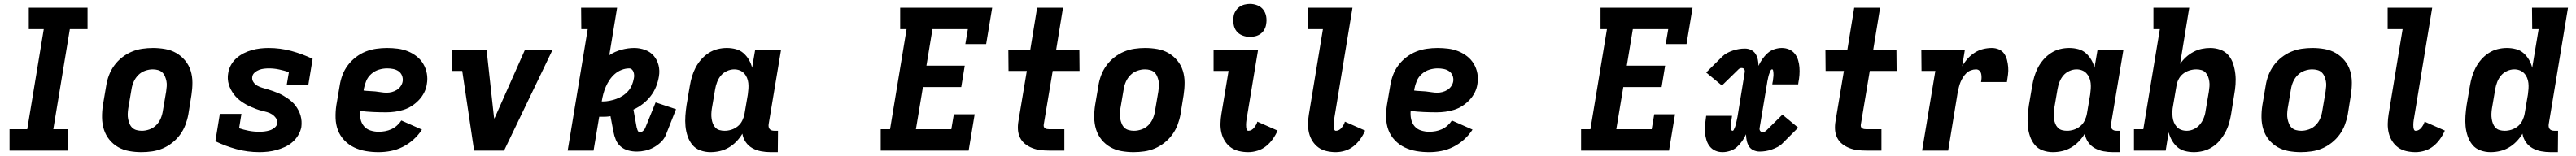

<svg xmlns="http://www.w3.org/2000/svg" viewBox="-20 -775 13240 803"><path d="M29 0V-110H120L205 -625H128V-735H430V-625H339L254 -110H331V0Z M707 8Q675 8 644 2.5Q613 -3 587 -18Q561 -33 542 -56.5Q523 -80 514 -109Q505 -138 504.5 -170Q504 -202 509 -234L526 -334Q530 -361 540 -387.5Q550 -414 567 -437.5Q584 -461 607.5 -479.5Q631 -498 657.5 -509Q684 -520 711.5 -524Q739 -528 766 -528Q798 -528 829 -522.5Q860 -517 886 -502Q912 -487 931.5 -463.5Q951 -440 960 -411Q969 -382 969 -350Q969 -318 964 -286L948 -186Q943 -159 933 -132.5Q923 -106 906 -82.5Q889 -59 865.5 -40.5Q842 -22 816 -11Q790 0 762 4Q734 8 707 8ZM709 -102Q728 -102 748 -109Q768 -116 783 -131Q798 -146 806 -165Q814 -184 817 -204L834 -304Q836 -317 837 -331Q838 -345 835.5 -357.5Q833 -370 828 -382Q823 -394 814 -402.5Q805 -411 792 -414.5Q779 -418 765 -418Q746 -418 726 -411Q706 -404 691 -389Q676 -374 667.5 -355Q659 -336 656 -316L639 -216Q637 -203 636.5 -189Q636 -175 638.5 -162.5Q641 -150 646 -138Q651 -126 660 -117.5Q669 -109 682 -105.5Q695 -102 709 -102Z M1314 8Q1252 8 1195.5 -7.5Q1139 -23 1087 -48L1110 -189H1221L1209 -115Q1233 -107 1259 -102Q1285 -97 1313 -97Q1326 -97 1339 -98.5Q1352 -100 1365.5 -104Q1379 -108 1391 -117.5Q1403 -127 1405 -140Q1407 -155 1398.5 -167Q1390 -179 1378.5 -186.5Q1367 -194 1353 -198Q1339 -202 1324.5 -205.5Q1310 -209 1297 -214Q1284 -219 1271 -224.5Q1258 -230 1245.5 -237Q1233 -244 1221.5 -252Q1210 -260 1200 -269.5Q1190 -279 1181.5 -290.5Q1173 -302 1166.5 -314.5Q1160 -327 1156 -340.5Q1152 -354 1151 -369Q1150 -384 1153 -399Q1156 -420 1167 -440Q1178 -460 1195.5 -475.5Q1213 -491 1233 -501Q1253 -511 1274.5 -517Q1296 -523 1317.5 -525.5Q1339 -528 1360 -528Q1421 -528 1478 -512.5Q1535 -497 1587 -472L1565 -339H1454L1465 -404Q1440 -412 1414.5 -417.5Q1389 -423 1362 -423Q1350 -423 1337 -421.5Q1324 -420 1312 -415.5Q1300 -411 1289.5 -402Q1279 -393 1277 -381Q1274 -366 1282 -353.5Q1290 -341 1302.5 -334Q1315 -327 1329 -323Q1343 -319 1356.5 -315Q1370 -311 1384 -306Q1398 -301 1411 -295.5Q1424 -290 1436 -283Q1448 -276 1459.5 -268Q1471 -260 1481.5 -250.5Q1492 -241 1500 -230Q1508 -219 1514.5 -206.5Q1521 -194 1525 -180Q1529 -166 1530 -151.5Q1531 -137 1529 -121Q1525 -100 1513 -79.5Q1501 -59 1483 -43.5Q1465 -28 1444 -18.5Q1423 -9 1401.5 -3Q1380 3 1357.5 5.5Q1335 8 1314 8Z M1926 8Q1892 8 1860 2.5Q1828 -3 1800 -16.5Q1772 -30 1750 -53Q1728 -76 1717 -105Q1706 -134 1705 -167.5Q1704 -201 1709 -234L1726 -334Q1730 -361 1740 -388Q1750 -415 1767.5 -438.5Q1785 -462 1809 -480.5Q1833 -499 1859.5 -509.5Q1886 -520 1914 -524Q1942 -528 1969 -528Q1997 -528 2024.5 -524.5Q2052 -521 2076.5 -511Q2101 -501 2121.5 -485Q2142 -469 2155.5 -446.5Q2169 -424 2174 -397Q2179 -370 2174 -342Q2171 -320 2160.5 -299Q2150 -278 2133.5 -260.5Q2117 -243 2097 -230Q2077 -217 2054.5 -210Q2032 -203 2009.5 -200Q1987 -197 1965 -197Q1931 -197 1898 -198.5Q1865 -200 1831 -204Q1829 -182 1833.5 -161.5Q1838 -141 1851 -125.5Q1864 -110 1884.5 -103.5Q1905 -97 1926 -97Q1943 -97 1959.5 -100Q1976 -103 1991.5 -110Q2007 -117 2020.5 -129Q2034 -141 2043 -155L2149 -108Q2131 -80 2105.5 -57Q2080 -34 2050 -19Q2020 -4 1988.5 2Q1957 8 1926 8ZM1968 -298Q1981 -298 1994.5 -301.5Q2008 -305 2020 -312.5Q2032 -320 2040 -332Q2048 -344 2050 -357Q2052 -373 2046 -387Q2040 -401 2028 -409Q2016 -417 2001 -420Q1986 -423 1970 -423Q1949 -423 1927.5 -416.5Q1906 -410 1888.5 -394.5Q1871 -379 1862.5 -358.5Q1854 -338 1850 -317L1849 -309Q1864 -307 1879 -306.5Q1894 -306 1909 -304.5Q1924 -303 1938.5 -300.5Q1953 -298 1968 -298Z M2417 0 2356 -410H2304V-520H2481L2519 -173Q2520 -171 2520 -169Q2520 -167 2521 -164Q2522 -167 2523 -169Q2524 -171 2525 -173L2679 -520H2821L2571 0Z M3254 5Q3230 5 3208.5 -1Q3187 -7 3170.5 -21Q3154 -35 3145.5 -55.5Q3137 -76 3133 -98L3118 -177Q3107 -175 3096 -174.5Q3085 -174 3074 -174H3060L3031 0H2898L3001 -625H2968L2967 -735H3152L3112 -491Q3141 -510 3174.5 -519Q3208 -528 3240 -528Q3269 -528 3296 -518Q3323 -508 3340.5 -487.5Q3358 -467 3365 -439.5Q3372 -412 3367 -382Q3363 -356 3352.5 -329.5Q3342 -303 3324.5 -280.5Q3307 -258 3284.5 -240.5Q3262 -223 3236 -211L3253 -117L3254 -116Q3255 -109 3258.5 -102Q3262 -95 3270 -95Q3278 -95 3285 -101Q3292 -107 3296 -115L3350 -248L3455 -213L3402 -79Q3393 -58 3375.5 -42Q3358 -26 3338.5 -15.5Q3319 -5 3297 0Q3275 5 3254 5ZM3079 -253Q3096 -253 3113.5 -256.5Q3131 -260 3148 -266Q3165 -272 3180.5 -282Q3196 -292 3208.5 -306Q3221 -320 3228 -337Q3235 -354 3238 -371Q3240 -380 3239.5 -388.5Q3239 -397 3236.5 -404.5Q3234 -412 3228 -417.5Q3222 -423 3214 -423Q3195 -423 3175.5 -415.5Q3156 -408 3140.5 -394.5Q3125 -381 3113.5 -364Q3102 -347 3094 -328.5Q3086 -310 3081 -291Q3076 -272 3073 -253Z M3632 8Q3605 8 3580 -1Q3555 -10 3539 -29.5Q3523 -49 3514.5 -74Q3506 -99 3503.5 -125.5Q3501 -152 3503 -179.5Q3505 -207 3509 -234L3526 -334Q3530 -358 3537 -381.5Q3544 -405 3555.5 -427Q3567 -449 3584 -468.5Q3601 -488 3622.5 -502Q3644 -516 3668 -522Q3692 -528 3716 -528Q3740 -528 3762.5 -522Q3785 -516 3801.5 -501.5Q3818 -487 3829.5 -467.5Q3841 -448 3846 -426L3862 -520H3995L3931 -136Q3930 -129 3931 -122.5Q3932 -116 3936 -111Q3940 -106 3946.5 -104Q3953 -102 3960 -102H3979L3978 8H3941Q3916 8 3892 3.5Q3868 -1 3847.5 -12.5Q3827 -24 3813.5 -43.5Q3800 -63 3796 -87Q3783 -65 3765 -46.5Q3747 -28 3725.5 -15.5Q3704 -3 3680 2.5Q3656 8 3632 8ZM3705 -102Q3722 -102 3739.5 -107.5Q3757 -113 3772 -125Q3787 -137 3795.5 -154.5Q3804 -172 3807 -189L3824 -289Q3826 -304 3827 -318.5Q3828 -333 3826.5 -347.5Q3825 -362 3819.5 -375Q3814 -388 3804.5 -398Q3795 -408 3782 -413Q3769 -418 3754 -418Q3735 -418 3716.5 -409.5Q3698 -401 3685.5 -386Q3673 -371 3666 -352.5Q3659 -334 3656 -316L3639 -216Q3637 -203 3636.5 -189.5Q3636 -176 3638 -163Q3640 -150 3644.5 -138.5Q3649 -127 3657.5 -118Q3666 -109 3678.5 -105.5Q3691 -102 3705 -102Z M4507 0V-110H4555L4640 -625H4607V-735H5080L5049 -548H4942L4955 -625H4773L4742 -437H4939L4921 -327H4724L4688 -110H4870L4883 -187H4990L4959 0Z M5373 0Q5350 0 5328.5 -2.5Q5307 -5 5286.5 -13Q5266 -21 5249.5 -34Q5233 -47 5223.5 -66Q5214 -85 5212.5 -107Q5211 -129 5215 -152L5258 -410H5164L5163 -520H5276L5311 -735H5444L5409 -520H5528L5529 -410H5391L5345 -134Q5344 -128 5345.5 -123Q5347 -118 5351.5 -115Q5356 -112 5361.5 -111Q5367 -110 5373 -110H5451V0Z M5807 8Q5775 8 5744 2.5Q5713 -3 5687 -18Q5661 -33 5642 -56.5Q5623 -80 5614 -109Q5605 -138 5604.5 -170Q5604 -202 5609 -234L5626 -334Q5630 -361 5640 -387.5Q5650 -414 5667 -437.5Q5684 -461 5707.5 -479.5Q5731 -498 5757.5 -509Q5784 -520 5811.5 -524Q5839 -528 5866 -528Q5898 -528 5929 -522.5Q5960 -517 5986 -502Q6012 -487 6031.5 -463.5Q6051 -440 6060 -411Q6069 -382 6069 -350Q6069 -318 6064 -286L6048 -186Q6043 -159 6033 -132.5Q6023 -106 6006 -82.5Q5989 -59 5965.5 -40.5Q5942 -22 5916 -11Q5890 0 5862 4Q5834 8 5807 8ZM5809 -102Q5828 -102 5848 -109Q5868 -116 5883 -131Q5898 -146 5906 -165Q5914 -184 5917 -204L5934 -304Q5936 -317 5937 -331Q5938 -345 5935.5 -357.5Q5933 -370 5928 -382Q5923 -394 5914 -402.5Q5905 -411 5892 -414.5Q5879 -418 5865 -418Q5846 -418 5826 -411Q5806 -404 5791 -389Q5776 -374 5767.5 -355Q5759 -336 5756 -316L5739 -216Q5737 -203 5736.5 -189Q5736 -175 5738.5 -162.5Q5741 -150 5746 -138Q5751 -126 5760 -117.5Q5769 -109 5782 -105.5Q5795 -102 5809 -102Z M6396 8Q6372 8 6348.5 2.5Q6325 -3 6307 -16Q6289 -29 6276.5 -48.5Q6264 -68 6258.5 -91Q6253 -114 6253.5 -138.5Q6254 -163 6258 -187L6295 -410H6218V-520H6447L6389 -169Q6388 -163 6387 -157Q6386 -151 6385.5 -144.5Q6385 -138 6385 -132Q6385 -126 6385.5 -120Q6386 -114 6388.5 -108Q6391 -102 6397 -102Q6406 -102 6413.5 -106.5Q6421 -111 6426.5 -118Q6432 -125 6436.5 -133Q6441 -141 6443 -149L6547 -103Q6537 -80 6522 -59Q6507 -38 6487.5 -22.5Q6468 -7 6444 0.5Q6420 8 6396 8ZM6405 -585Q6385 -585 6366 -592.5Q6347 -600 6335.5 -615Q6324 -630 6321 -650Q6318 -670 6321 -691Q6323 -705 6331 -718Q6339 -731 6351 -739.5Q6363 -748 6377 -751.5Q6391 -755 6405 -755Q6425 -755 6443.5 -747.5Q6462 -740 6473.5 -725Q6485 -710 6488.5 -690Q6492 -670 6488 -649Q6486 -635 6478.5 -622Q6471 -609 6459 -600.5Q6447 -592 6433 -588.5Q6419 -585 6405 -585Z M6846 8Q6822 8 6798.5 2.5Q6775 -3 6757 -16Q6739 -29 6726.5 -48.5Q6714 -68 6708.5 -91Q6703 -114 6703.5 -138.5Q6704 -163 6708 -187L6780 -625H6703V-735H6932L6839 -169Q6838 -163 6837 -157Q6836 -151 6835.5 -144.5Q6835 -138 6835 -132Q6835 -126 6835.5 -120Q6836 -114 6838.5 -108Q6841 -102 6847 -102Q6856 -102 6863.5 -106.5Q6871 -111 6876.5 -118Q6882 -125 6886.5 -133Q6891 -141 6893 -149L6997 -103Q6987 -80 6972 -59Q6957 -38 6937.5 -22.5Q6918 -7 6894 0.5Q6870 8 6846 8Z M7326 8Q7292 8 7260 2.5Q7228 -3 7200 -16.5Q7172 -30 7150 -53Q7128 -76 7117 -105Q7106 -134 7105 -167.5Q7104 -201 7109 -234L7126 -334Q7130 -361 7140 -388Q7150 -415 7167.5 -438.5Q7185 -462 7209 -480.5Q7233 -499 7259.5 -509.5Q7286 -520 7314 -524Q7342 -528 7369 -528Q7397 -528 7424.5 -524.5Q7452 -521 7476.5 -511Q7501 -501 7521.5 -485Q7542 -469 7555.5 -446.5Q7569 -424 7574 -397Q7579 -370 7574 -342Q7571 -320 7560.5 -299Q7550 -278 7533.5 -260.5Q7517 -243 7497 -230Q7477 -217 7454.5 -210Q7432 -203 7409.5 -200Q7387 -197 7365 -197Q7331 -197 7298 -198.5Q7265 -200 7231 -204Q7229 -182 7233.5 -161.5Q7238 -141 7251 -125.5Q7264 -110 7284.5 -103.5Q7305 -97 7326 -97Q7343 -97 7359.5 -100Q7376 -103 7391.5 -110Q7407 -117 7420.5 -129Q7434 -141 7443 -155L7549 -108Q7531 -80 7505.5 -57Q7480 -34 7450 -19Q7420 -4 7388.5 2Q7357 8 7326 8ZM7368 -298Q7381 -298 7394.5 -301.5Q7408 -305 7420 -312.5Q7432 -320 7440 -332Q7448 -344 7450 -357Q7452 -373 7446 -387Q7440 -401 7428 -409Q7416 -417 7401 -420Q7386 -423 7370 -423Q7349 -423 7327.5 -416.5Q7306 -410 7288.5 -394.5Q7271 -379 7262.5 -358.5Q7254 -338 7250 -317L7249 -309Q7264 -307 7279 -306.5Q7294 -306 7309 -304.5Q7324 -303 7338.5 -300.5Q7353 -298 7368 -298Z M8107 0V-110H8155L8240 -625H8207V-735H8680L8649 -548H8542L8555 -625H8373L8342 -437H8539L8521 -327H8324L8288 -110H8470L8483 -187H8590L8559 0Z M8834 8Q8814 8 8797 0.5Q8780 -7 8768.5 -21.5Q8757 -36 8751.5 -54Q8746 -72 8744 -91.5Q8742 -111 8744 -131Q8746 -151 8749 -171L8750 -179H8883L8882 -171Q8881 -166 8880.5 -161.5Q8880 -157 8879.5 -152.5Q8879 -148 8878.5 -143.5Q8878 -139 8877.5 -134.5Q8877 -130 8877.5 -125.5Q8878 -121 8878 -116.5Q8878 -112 8879.5 -107Q8881 -102 8885 -102Q8890 -102 8892 -107.5Q8894 -113 8896.5 -117.5Q8899 -122 8900 -126.5Q8901 -131 8902.5 -136Q8904 -141 8905 -145.5Q8906 -150 8907 -155Q8908 -160 8909 -164.5Q8910 -169 8911 -174L8948 -402Q8949 -407 8948.5 -411Q8948 -415 8946 -418.5Q8944 -422 8940 -423.5Q8936 -425 8932 -425Q8927 -425 8922 -422.5Q8917 -420 8914 -416L8831 -335L8750 -402L8833 -484Q8844 -495 8858.5 -502.5Q8873 -510 8888 -515Q8903 -520 8918.5 -522.5Q8934 -525 8949 -525Q8966 -525 8980.5 -518Q8995 -511 9003.5 -498Q9012 -485 9015.5 -469Q9019 -453 9019 -436Q9027 -454 9039 -471Q9051 -488 9066 -501.5Q9081 -515 9100.5 -521.5Q9120 -528 9139 -528Q9159 -528 9176.5 -520.5Q9194 -513 9205.5 -498.5Q9217 -484 9222.5 -466Q9228 -448 9229.5 -428.5Q9231 -409 9229.5 -389Q9228 -369 9224 -349L9223 -341H9090L9091 -349Q9092 -354 9093 -358.5Q9094 -363 9094 -367.5Q9094 -372 9095 -376.5Q9096 -381 9096 -385.5Q9096 -390 9096 -394.5Q9096 -399 9095.5 -403.5Q9095 -408 9094 -413Q9093 -418 9089 -418Q9084 -418 9081.5 -412.5Q9079 -407 9077 -402.5Q9075 -398 9073.5 -393.5Q9072 -389 9070.5 -384Q9069 -379 9068.5 -374.5Q9068 -370 9066.5 -365Q9065 -360 9064.5 -355.5Q9064 -351 9063 -346L9025 -118Q9024 -113 9024.5 -109Q9025 -105 9027.5 -101.5Q9030 -98 9033.5 -96.5Q9037 -95 9041 -95Q9046 -95 9051 -97.5Q9056 -100 9060 -104L9142 -185L9223 -118L9141 -36Q9130 -25 9115 -17.5Q9100 -10 9085.5 -5Q9071 0 9055.5 2.5Q9040 5 9025 5Q9008 5 8993 -2Q8978 -9 8970 -22Q8962 -35 8958.5 -51Q8955 -67 8955 -84Q8947 -66 8935 -49Q8923 -32 8908 -18.5Q8893 -5 8873 1.5Q8853 8 8834 8Z M9573 0Q9550 0 9528.5 -2.5Q9507 -5 9486.5 -13Q9466 -21 9449.5 -34Q9433 -47 9423.5 -66Q9414 -85 9412.5 -107Q9411 -129 9415 -152L9458 -410H9364L9363 -520H9476L9511 -735H9644L9609 -520H9728L9729 -410H9591L9545 -134Q9544 -128 9545.5 -123Q9547 -118 9551.5 -115Q9556 -112 9561.5 -111Q9567 -110 9573 -110H9651V0Z M9860 0 9928 -410H9857L9856 -520H10080L10066 -434Q10078 -455 10094 -473Q10110 -491 10130.5 -504Q10151 -517 10173.5 -522.5Q10196 -528 10218 -528Q10238 -528 10255 -520.5Q10272 -513 10282 -498.5Q10292 -484 10296.5 -466Q10301 -448 10302.5 -429.5Q10304 -411 10301.5 -391.5Q10299 -372 10296 -353H10163Q10165 -363 10165.5 -373.5Q10166 -384 10164 -394Q10162 -404 10155 -411Q10148 -418 10137 -418Q10124 -418 10110.5 -413Q10097 -408 10087 -398Q10077 -388 10069.5 -376Q10062 -364 10057 -351.5Q10052 -339 10049 -326Q10046 -313 10043 -300L9994 0Z M10532 8Q10505 8 10480 -1Q10455 -10 10439 -29.5Q10423 -49 10414.5 -74Q10406 -99 10403.5 -125.5Q10401 -152 10403 -179.5Q10405 -207 10409 -234L10426 -334Q10430 -358 10437 -381.5Q10444 -405 10455.5 -427Q10467 -449 10484 -468.5Q10501 -488 10522.5 -502Q10544 -516 10568 -522Q10592 -528 10616 -528Q10640 -528 10662.5 -522Q10685 -516 10701.5 -501.5Q10718 -487 10729.5 -467.5Q10741 -448 10746 -426L10762 -520H10895L10831 -136Q10830 -129 10831 -122.5Q10832 -116 10836 -111Q10840 -106 10846.5 -104Q10853 -102 10860 -102H10879L10878 8H10841Q10816 8 10792 3.5Q10768 -1 10747.5 -12.5Q10727 -24 10713.5 -43.5Q10700 -63 10696 -87Q10683 -65 10665 -46.5Q10647 -28 10625.5 -15.5Q10604 -3 10580 2.5Q10556 8 10532 8ZM10605 -102Q10622 -102 10639.5 -107.5Q10657 -113 10672 -125Q10687 -137 10695.5 -154.5Q10704 -172 10707 -189L10724 -289Q10726 -304 10727 -318.5Q10728 -333 10726.5 -347.5Q10725 -362 10719.5 -375Q10714 -388 10704.5 -398Q10695 -408 10682 -413Q10669 -418 10654 -418Q10635 -418 10616.5 -409.5Q10598 -401 10585.5 -386Q10573 -371 10566 -352.5Q10559 -334 10556 -316L10539 -216Q10537 -203 10536.5 -189.5Q10536 -176 10538 -163Q10540 -150 10544.5 -138.5Q10549 -127 10557.5 -118Q10566 -109 10578.5 -105.5Q10591 -102 10605 -102Z M11257 8Q11233 8 11210.5 2Q11188 -4 11171.5 -18.5Q11155 -33 11144 -52.5Q11133 -72 11127 -94L11112 0H10949V-110H10997L11082 -625H11049V-735H11233L11186 -446Q11199 -465 11216.5 -481Q11234 -497 11255 -508Q11276 -519 11297.5 -523.5Q11319 -528 11341 -528Q11368 -528 11393 -519Q11418 -510 11434.5 -490.5Q11451 -471 11459 -446Q11467 -421 11470 -394.5Q11473 -368 11471 -340.5Q11469 -313 11464 -286L11448 -186Q11444 -162 11437 -138.5Q11430 -115 11418 -93Q11406 -71 11389.5 -51.5Q11373 -32 11351 -18Q11329 -4 11305 2Q11281 8 11257 8ZM11220 -102Q11239 -102 11257 -110.5Q11275 -119 11287.5 -134Q11300 -149 11307.5 -167.5Q11315 -186 11317 -204L11334 -304Q11336 -317 11337 -330.5Q11338 -344 11336 -357Q11334 -370 11329.5 -381.5Q11325 -393 11316.5 -402Q11308 -411 11295.5 -414.5Q11283 -418 11269 -418Q11252 -418 11234 -412.5Q11216 -407 11201 -395Q11186 -383 11177.5 -365.5Q11169 -348 11167 -331L11150 -231Q11147 -216 11146.5 -201.5Q11146 -187 11147.5 -172.5Q11149 -158 11154.5 -145Q11160 -132 11169 -122Q11178 -112 11191.5 -107Q11205 -102 11220 -102Z M11807 8Q11775 8 11744 2.5Q11713 -3 11687 -18Q11661 -33 11642 -56.5Q11623 -80 11614 -109Q11605 -138 11604.5 -170Q11604 -202 11609 -234L11626 -334Q11630 -361 11640 -387.5Q11650 -414 11667 -437.5Q11684 -461 11707.5 -479.5Q11731 -498 11757.5 -509Q11784 -520 11811.5 -524Q11839 -528 11866 -528Q11898 -528 11929 -522.5Q11960 -517 11986 -502Q12012 -487 12031.5 -463.5Q12051 -440 12060 -411Q12069 -382 12069 -350Q12069 -318 12064 -286L12048 -186Q12043 -159 12033 -132.5Q12023 -106 12006 -82.5Q11989 -59 11965.5 -40.5Q11942 -22 11916 -11Q11890 0 11862 4Q11834 8 11807 8ZM11809 -102Q11828 -102 11848 -109Q11868 -116 11883 -131Q11898 -146 11906 -165Q11914 -184 11917 -204L11934 -304Q11936 -317 11937 -331Q11938 -345 11935.5 -357.5Q11933 -370 11928 -382Q11923 -394 11914 -402.5Q11905 -411 11892 -414.5Q11879 -418 11865 -418Q11846 -418 11826 -411Q11806 -404 11791 -389Q11776 -374 11767.5 -355Q11759 -336 11756 -316L11739 -216Q11737 -203 11736.5 -189Q11736 -175 11738.5 -162.5Q11741 -150 11746 -138Q11751 -126 11760 -117.5Q11769 -109 11782 -105.5Q11795 -102 11809 -102Z M12396 8Q12372 8 12348.5 2.5Q12325 -3 12307 -16Q12289 -29 12276.5 -48.5Q12264 -68 12258.5 -91Q12253 -114 12253.5 -138.5Q12254 -163 12258 -187L12330 -625H12253V-735H12482L12389 -169Q12388 -163 12387 -157Q12386 -151 12385.5 -144.5Q12385 -138 12385 -132Q12385 -126 12385.5 -120Q12386 -114 12388.5 -108Q12391 -102 12397 -102Q12406 -102 12413.5 -106.5Q12421 -111 12426.5 -118Q12432 -125 12436.5 -133Q12441 -141 12443 -149L12547 -103Q12537 -80 12522 -59Q12507 -38 12487.5 -22.5Q12468 -7 12444 0.5Q12420 8 12396 8Z M12782 8Q12755 8 12730 -1Q12705 -10 12689 -29.5Q12673 -49 12664.5 -74Q12656 -99 12653.5 -125.5Q12651 -152 12653 -179.5Q12655 -207 12659 -234L12676 -334Q12680 -358 12687 -381.5Q12694 -405 12705.5 -427Q12717 -449 12734 -468.5Q12751 -488 12772.5 -502Q12794 -516 12818 -522Q12842 -528 12866 -528Q12890 -528 12912.5 -522Q12935 -516 12951.5 -501.5Q12968 -487 12979.5 -467.5Q12991 -448 12996 -426L13029 -625H12996L12995 -735H13180L13081 -136Q13080 -129 13081 -122.5Q13082 -116 13086 -111Q13090 -106 13096.5 -104Q13103 -102 13110 -102H13129L13128 8H13091Q13066 8 13042 3.5Q13018 -1 12997.5 -12.5Q12977 -24 12963.5 -43.5Q12950 -63 12946 -87Q12933 -65 12915 -46.5Q12897 -28 12875.5 -15.5Q12854 -3 12830 2.5Q12806 8 12782 8ZM12855 -102Q12872 -102 12889.5 -107.5Q12907 -113 12922 -125Q12937 -137 12945.5 -154.5Q12954 -172 12957 -189L12974 -289Q12976 -304 12977 -318.5Q12978 -333 12976.5 -347.5Q12975 -362 12969.5 -375Q12964 -388 12954.5 -398Q12945 -408 12932 -413Q12919 -418 12904 -418Q12885 -418 12866.5 -409.5Q12848 -401 12835.5 -386Q12823 -371 12816 -352.5Q12809 -334 12806 -316L12789 -216Q12787 -203 12786.5 -189.5Q12786 -176 12788 -163Q12790 -150 12794.5 -138.5Q12799 -127 12807.5 -118Q12816 -109 12828.5 -105.5Q12841 -102 12855 -102Z"/></svg>

Font: Iosevka Etoile Extrabold
Style: Italic
Weight: 800
Italic angle: -9°
Designer: Belleve Invis
Foundry: Belleve Invis
Version: Version 22.1.2; ttfautohint (v1.8.4)